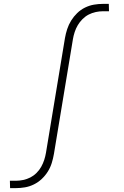

<svg xmlns="http://www.w3.org/2000/svg" viewBox="-20 -755 640 990"><path d="M32 215 31 177H62Q80 177 99.5 173Q119 169 136.5 160Q154 151 168.5 136.5Q183 122 192.5 105Q202 88 208 69.5Q214 51 217 33L315 -559Q319 -582 326.5 -605Q334 -628 347 -649Q360 -670 378 -687.5Q396 -705 418.5 -716Q441 -727 464.5 -731Q488 -735 511 -735H541L542 -697H511Q493 -697 474 -693Q455 -689 437.5 -680Q420 -671 405.5 -656.5Q391 -642 381 -625Q371 -608 365 -589.5Q359 -571 356 -553L258 39Q254 62 247 85Q240 108 227 129Q214 150 195.5 167.5Q177 185 154.5 196Q132 207 108.5 211Q85 215 62 215Z"/></svg>

Font: Iosevka Extralight Extended
Style: Italic
Weight: 200
Width: 7
Italic angle: -9°
Monospace: yes
Designer: Belleve Invis
Foundry: Belleve Invis
Version: Version 32.5.0; ttfautohint (v1.8.4)